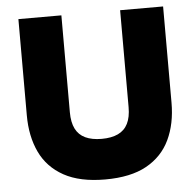

<svg xmlns="http://www.w3.org/2000/svg" viewBox="-51 -740 817 801"><g transform="rotate(-5 358.0 -339.0)"><path d="M661 -688V-285Q661 -197 629.5 -130.5Q598 -64 531.5 -27Q465 10 358 10Q252 10 185 -27Q118 -64 86.5 -130.5Q55 -197 55 -285V-688H235V-282Q235 -240 248.5 -213Q262 -186 289.5 -173Q317 -160 358 -160Q399 -160 426.5 -173Q454 -186 467.5 -213Q481 -240 481 -282V-688Z"/></g></svg>

Font: Roundo Variable
Style: Regular
Weight: 200
Designer: Shiva Nallaperumal
Foundry: Indian Type Foundry
Version: Version 2.000